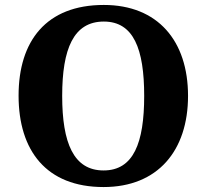

<svg xmlns="http://www.w3.org/2000/svg" viewBox="-20 -745 834 775"><path d="M398 10C617 10 739 -137 739 -358C739 -580 617 -725 399 -725C167 -725 55 -580 55 -359C55 -137 167 10 398 10ZM398 -57C277 -57 231 -168 231 -358C231 -548 277 -658 399 -658C519 -658 562 -548 562 -358C562 -168 519 -57 398 -57Z"/></svg>

Font: Noto Serif Hentaigana Bold
Style: Regular
Weight: 700
Designer: Kazuhiro Yamada
Foundry: nipponia
Version: Version 1.000